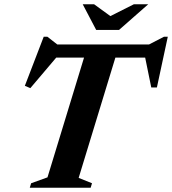

<svg xmlns="http://www.w3.org/2000/svg" viewBox="-20 -878 805 898"><path d="M685.5 -608.7H186.9L257 -625.1L121.9 -465.8L96.2 -476.6L184.5 -706.3H201.5L263.2 -658.1L217 -670H709.8L654 -658.1L747.2 -706.3H764.8L713.8 -468.9H687.5L655.4 -626ZM378.9 -627.8H525.5L347.9 -46L410.3 -20.9L404 0H119.3L125.6 -20.9L202.1 -48.5ZM673.2 -858 536.7 -738H429.9L366.9 -858H420.2L505.6 -795.9H482.7L606 -858Z"/></svg>

Font: Newsreader Text
Style: Italic
Weight: 400
Italic angle: -17°
Designer: Hugues Gentile
Foundry: Production Type
Version: Version 1.001